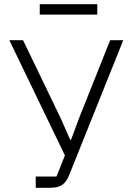

<svg xmlns="http://www.w3.org/2000/svg" viewBox="-20 -888 626 908"><path d="M149 0V-53H247L287 -153L24 -698H89L266 -331L312 -227H316L355 -332L501 -698H563L308 -62Q298 -37 286 -24Q274 -11 257.5 -5.5Q241 0 214 0ZM168 -819V-868H440V-819Z"/></svg>

Font: IBM Plex Sans Light
Style: Regular
Weight: 300
Designer: Mike Abbink, Paul van der Laan, Pieter van Rosmalen
Foundry: Bold Monday
Version: Version 3.201